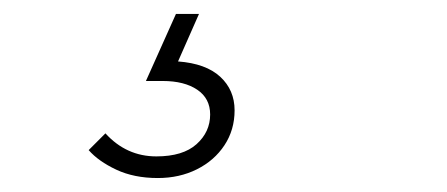

<svg xmlns="http://www.w3.org/2000/svg" viewBox="-20 -20 640 275"><path d="M206 235Q172 235 146.5 223Q121 211 107 195L131 171Q161 204 204 204Q242 204 261.5 186.5Q281 169 281 144Q281 121 262.5 108.5Q244 96 213 96H189L232 0H265L235 68Q275 71 295.5 90Q316 109 316 138Q316 166 301.5 188Q287 210 262 222.5Q237 235 206 235Z"/></svg>

Font: Red Hat Text VF
Style: Italic
Weight: 300
Italic angle: -12°
Designer: Pentagram, MCKL
Foundry: Pentagram, MCKL
Version: Version 1.023